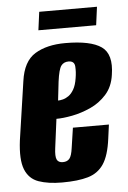

<svg xmlns="http://www.w3.org/2000/svg" viewBox="-49 -663 473 712"><g transform="rotate(-5 187.5 -307.0)"><path d="M154 12Q102 12 66.5 -0.5Q31 -13 16.5 -49.5Q2 -86 11 -157L43 -375Q53 -448 97 -475Q141 -502 210 -502Q304 -502 344 -474Q384 -446 372 -370Q366 -326 340.5 -297.5Q315 -269 280.5 -253.5Q246 -238 212 -231.5Q178 -225 153 -225L139 -117Q135 -87 140.5 -75Q146 -63 163 -63Q179 -63 187.5 -73Q196 -83 200 -113L211 -187H345L338 -135Q330 -73 309 -41.5Q288 -10 250.5 1Q213 12 154 12ZM165 -292Q172 -292 182.5 -294.5Q193 -297 204 -304.5Q215 -312 224 -327.5Q233 -343 237 -369Q241 -392 239.5 -412.5Q238 -433 216 -433Q198 -433 188.5 -420Q179 -407 173 -362ZM115 -558 124 -626H339L330 -558Z"/></g></svg>

Font: Alumni Sans ExtraBold
Style: Italic
Weight: 800
Italic angle: -8°
Designer: Robert E. Leuschke
Foundry: Robert E. Leuschke
Version: Version 1.016